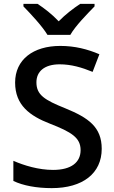

<svg xmlns="http://www.w3.org/2000/svg" viewBox="-20 -961 590 991"><path d="M225 -781H343C368 -826 431 -890 468 -928V-941H394C359 -918 318 -887 283 -851C249 -887 209 -918 174 -941H101V-928C138 -890 198 -826 225 -781ZM505 -193C505 -305 437 -353 317 -402C210 -445 168 -471 168 -536C168 -592 209 -629 288 -629C347 -629 402 -613 458 -590L493 -681C432 -707 367 -724 291 -724C151 -724 58 -653 58 -535C58 -418 134 -363 237 -323C350 -279 396 -250 396 -186C396 -124 349 -84 254 -84C179 -84 104 -107 49 -131V-27C99 -3 169 10 247 10C407 10 505 -66 505 -193Z"/></svg>

Font: Noto Sans Lisu Medium
Style: Regular
Weight: 500
Designer: Monotype Design Team. David Williams.
Foundry: Monotype Imaging Inc.
Version: Version 2.102